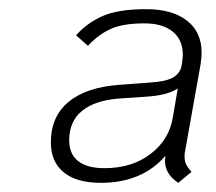

<svg xmlns="http://www.w3.org/2000/svg" viewBox="-20 -724 472 419"><path d="M383 -389Q382 -376 385 -368Q388 -360 398 -349L369 -325Q354 -335 347 -347Q340 -359 340 -374L341 -384Q290 -325 200 -325Q147 -325 119 -348Q91 -371 91 -413Q91 -470 130 -502Q169 -534 242 -539L309 -544Q339 -546 354 -553Q369 -560 375 -575L377 -585Q379 -599 379 -604Q379 -637 357 -655Q335 -673 295 -673Q249 -673 222 -661Q195 -649 172 -624L146 -647Q170 -674 204 -689Q238 -704 299 -704Q356 -704 388 -679Q420 -654 420 -609Q420 -601 418 -585ZM357 -467 368 -531Q346 -516 299 -513L240 -509Q187 -505 159 -482Q131 -459 131 -418Q131 -388 150.5 -372.5Q170 -357 208 -357Q268 -357 308.5 -388Q349 -419 357 -467Z"/></svg>

Font: KoHo Light
Style: Italic
Weight: 300
Italic angle: -10°
Version: Version 1.000; ttfautohint (v1.6)